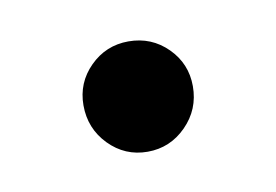

<svg xmlns="http://www.w3.org/2000/svg" viewBox="-32 -364 287 200"><g transform="rotate(-10 112.0 -263.5)"><path d="M54.2 -264.2Q54.2 -288.1 71 -304.9Q87.9 -321.8 111.8 -321.8Q136.2 -321.8 153.1 -304.9Q169.9 -288.1 169.9 -264.2Q169.9 -239.7 152.8 -222.4Q135.7 -205.1 111.8 -205.1Q87.9 -205.1 71 -222.4Q54.2 -239.7 54.2 -264.2Z"/></g></svg>

Font: Crimson
Style: Roman
Weight: 400
Version: Version 0.8